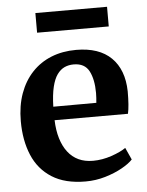

<svg xmlns="http://www.w3.org/2000/svg" viewBox="-54 -788 645 842"><g transform="rotate(-5 269.0 -366.5)"><path d="M289 11Q198.5 11 140.8 -25.8Q83 -62.5 55.8 -127.5Q28.5 -192.5 28.5 -277Q28.5 -345 48 -398.8Q67.5 -452.5 103 -490.2Q138.5 -528 187.8 -547.8Q237 -567.5 297 -567.5Q398 -567.5 451.5 -515Q505 -462.5 507 -367Q507 -334 505.2 -310.2Q503.5 -286.5 499.5 -268.5H176.5Q178 -223.5 188.8 -188Q199.5 -152.5 218.8 -127.5Q238 -102.5 265.5 -89.5Q293 -76.5 329.5 -76.5Q370 -76.5 411 -90.5Q452 -104.5 474.5 -120.5L498.5 -67.5Q482.5 -50 450.2 -32Q418 -14 376 -1.5Q334 11 289 11ZM176 -328 365.5 -328.5Q366.5 -338.5 367.2 -349.8Q368 -361 368 -371.5Q368 -431.5 348.8 -468.2Q329.5 -505 281 -505Q259 -505 240.8 -496.8Q222.5 -488.5 208.2 -468.8Q194 -449 185.8 -414.8Q177.5 -380.5 176 -328ZM449 -744V-657.5H133.5V-744Z"/></g></svg>

Font: Merriweather 24pt
Style: Bold
Weight: 700
Designer: Eben Sorkin
Foundry: Eben Sorkin
Version: Version 2.100